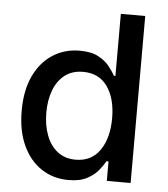

<svg xmlns="http://www.w3.org/2000/svg" viewBox="-53 -775 731 833"><g transform="rotate(5 313.0 -358.0)"><path d="M275.6 10.7Q209.5 10.7 158 -23.1Q106.5 -56.8 77.1 -120.2Q47.6 -183.6 47.6 -271.7Q47.6 -360.1 77.2 -422.9Q106.9 -485.8 158.7 -519.2Q210.6 -552.6 276.3 -552.6Q327.1 -552.6 358.1 -535.7Q389.2 -518.8 406.4 -496.4Q423.7 -474.1 433.2 -457H439.6V-727.3H545.8V0H442.1V-84.9H433.2Q423.7 -67.5 405.7 -45.1Q387.8 -22.7 356.5 -6Q325.3 10.7 275.6 10.7ZM299 -79.9Q367.9 -79.9 404.7 -133.3Q441.4 -186.8 441.4 -272.7Q441.4 -358.3 405 -410.3Q368.6 -462.4 299 -462.4Q251.1 -462.4 219.1 -437.5Q187.1 -412.6 171 -369.9Q154.8 -327.1 154.8 -272.7Q154.8 -218 171.2 -174.4Q187.5 -130.7 219.6 -105.3Q251.8 -79.9 299 -79.9Z"/></g></svg>

Font: Inter Zeller Medium
Style: Regular
Weight: 500
Designer: Rasmus Andersson; Joe Bland
Foundry: zeller
Version: Version 3.015;git-dec3a8cb1